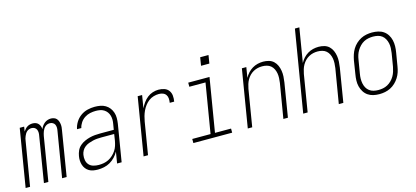

<svg xmlns="http://www.w3.org/2000/svg" viewBox="-61 -1200 3622 1673"><g transform="rotate(-15 1750.0 -363.5)"><path d="M9 0 95 -520H135L128 -477Q135 -488 144 -498Q153 -508 164 -515Q175 -522 187.5 -525Q200 -528 212 -528Q227 -528 240 -523.5Q253 -519 262.5 -509Q272 -499 277 -486Q282 -473 283 -458Q289 -473 298.5 -486Q308 -499 320 -508.5Q332 -518 347 -523Q362 -528 377 -528Q391 -528 404.5 -523.5Q418 -519 427 -509.5Q436 -500 441 -487Q446 -474 448 -460Q450 -446 449 -431.5Q448 -417 445 -403L379 0H338L406 -410Q409 -424 408.5 -438.5Q408 -453 402.5 -465Q397 -477 384.5 -484Q372 -491 358 -491Q347 -491 336.5 -487.5Q326 -484 317 -476.5Q308 -469 301.5 -459Q295 -449 291 -438.5Q287 -428 284 -417.5Q281 -407 279 -396L214 0H174L241 -410Q244 -424 243.5 -438.5Q243 -453 237.5 -465Q232 -477 220 -484Q208 -491 193 -491Q183 -491 172 -487.5Q161 -484 152 -476.5Q143 -469 137 -459Q131 -449 126.5 -438.5Q122 -428 119 -417.5Q116 -407 115 -396L49 0Z M660 8Q639 8 618.5 4.5Q598 1 581 -9Q564 -19 552 -34.5Q540 -50 534 -69Q528 -88 527 -108.5Q526 -129 530 -150Q534 -174 544.5 -197Q555 -220 574.5 -237Q594 -254 617.5 -264.5Q641 -275 664.5 -281Q688 -287 712 -289Q736 -291 760 -291H882L890 -339Q894 -359 894 -378.5Q894 -398 889 -416Q884 -434 873 -449Q862 -464 846 -474Q830 -484 811 -487.5Q792 -491 772 -491Q747 -491 721 -485.5Q695 -480 672 -465Q649 -450 633.5 -427Q618 -404 613 -379H574Q580 -411 598.5 -441Q617 -471 645.5 -491.5Q674 -512 707 -520Q740 -528 772 -528Q798 -528 823 -523.5Q848 -519 869 -506.5Q890 -494 904.5 -475Q919 -456 926.5 -433Q934 -410 934 -384.5Q934 -359 930 -333L875 0H834L851 -103Q837 -77 816 -55Q795 -33 769.5 -18.5Q744 -4 715.5 2Q687 8 660 8ZM678 -29Q700 -29 722.5 -33Q745 -37 766 -47.5Q787 -58 805 -74.5Q823 -91 836 -110.5Q849 -130 856 -152Q863 -174 867 -196L876 -255H760Q741 -255 722 -253.5Q703 -252 683.5 -247.5Q664 -243 645 -236Q626 -229 609.5 -216.5Q593 -204 583 -186Q573 -168 570 -149Q566 -124 570.5 -100Q575 -76 590.5 -59Q606 -42 629.5 -35.5Q653 -29 678 -29Z M1073 0 1159 -520H1199L1180 -405Q1192 -430 1208.5 -453Q1225 -476 1247 -493.5Q1269 -511 1295.5 -519.5Q1322 -528 1348 -528Q1374 -528 1399 -520Q1424 -512 1439 -492Q1454 -472 1456.5 -445.5Q1459 -419 1454 -392H1414Q1417 -411 1416 -430Q1415 -449 1405 -463.5Q1395 -478 1378 -484.5Q1361 -491 1341 -491Q1318 -491 1294 -484Q1270 -477 1250 -462Q1230 -447 1214.5 -426.5Q1199 -406 1188.5 -383.5Q1178 -361 1171.5 -337.5Q1165 -314 1161 -291L1113 0Z M1522 0V-37H1687L1761 -483H1615V-520H1807L1727 -37H1872V0ZM1761 -633 1773 -707H1848L1836 -633Z M2013 0 2099 -520H2139L2124 -427Q2136 -450 2154 -469.5Q2172 -489 2194.5 -502.5Q2217 -516 2242 -522Q2267 -528 2292 -528Q2318 -528 2343 -521Q2368 -514 2386 -497Q2404 -480 2414 -457Q2424 -434 2428 -409Q2432 -384 2430.5 -357.5Q2429 -331 2425 -305L2375 0H2334L2386 -311Q2389 -332 2390 -354Q2391 -376 2387.5 -396.5Q2384 -417 2375 -435.5Q2366 -454 2351 -467Q2336 -480 2315.5 -485.5Q2295 -491 2273 -491Q2253 -491 2233 -486.5Q2213 -482 2194 -471.5Q2175 -461 2160 -445.5Q2145 -430 2134.5 -411.5Q2124 -393 2118 -373Q2112 -353 2108 -333L2053 0Z M2513 0 2635 -735H2675L2624 -427Q2636 -450 2654 -469.5Q2672 -489 2694.5 -502.5Q2717 -516 2742 -522Q2767 -528 2792 -528Q2818 -528 2843 -521Q2868 -514 2886 -497Q2904 -480 2914 -457Q2924 -434 2928 -409Q2932 -384 2930.5 -357.5Q2929 -331 2925 -305L2875 0H2834L2886 -311Q2889 -332 2890 -354Q2891 -376 2887.5 -396.5Q2884 -417 2875 -435.5Q2866 -454 2851 -467Q2836 -480 2815.5 -485.5Q2795 -491 2773 -491Q2753 -491 2733 -486.5Q2713 -482 2694 -471.5Q2675 -461 2660 -445.5Q2645 -430 2634.5 -411.5Q2624 -393 2618 -373Q2612 -353 2608 -333L2553 0Z M3200 8Q3171 8 3144.5 2Q3118 -4 3096.5 -19Q3075 -34 3061 -56.5Q3047 -79 3040.5 -105Q3034 -131 3035 -159Q3036 -187 3041 -215L3060 -335Q3065 -361 3073 -385.5Q3081 -410 3095 -433Q3109 -456 3129.5 -475Q3150 -494 3173.5 -506Q3197 -518 3223 -523Q3249 -528 3274 -528Q3302 -528 3329 -522Q3356 -516 3377.5 -501Q3399 -486 3413 -463.5Q3427 -441 3433 -415Q3439 -389 3438.5 -361Q3438 -333 3433 -305L3413 -185Q3409 -159 3401 -134.5Q3393 -110 3378.5 -87Q3364 -64 3344 -45Q3324 -26 3300 -14Q3276 -2 3250.5 3Q3225 8 3200 8ZM3200 -29Q3221 -29 3242 -33Q3263 -37 3282.5 -47.5Q3302 -58 3318.5 -74.5Q3335 -91 3346 -110Q3357 -129 3363.5 -149.5Q3370 -170 3374 -191L3394 -311Q3397 -333 3398 -355Q3399 -377 3394.5 -398Q3390 -419 3380 -437.5Q3370 -456 3354 -468.5Q3338 -481 3317 -486Q3296 -491 3273 -491Q3253 -491 3231.5 -487Q3210 -483 3190.5 -472.5Q3171 -462 3155 -445.5Q3139 -429 3127.5 -410Q3116 -391 3109.5 -370.5Q3103 -350 3100 -329L3080 -209Q3076 -187 3075.5 -165Q3075 -143 3079 -122Q3083 -101 3093 -82.5Q3103 -64 3119.5 -51.5Q3136 -39 3157 -34Q3178 -29 3200 -29Z"/></g></svg>

Font: Iosevka SS04 XLt Obl
Style: Regular
Weight: 200
Italic angle: -9°
Monospace: yes
Designer: Belleve Invis
Foundry: Belleve Invis
Version: Version 19.0.0; ttfautohint (v1.8.4)